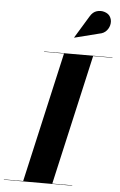

<svg xmlns="http://www.w3.org/2000/svg" viewBox="-108 -1053 686 1097"><g transform="rotate(5 235.5 -504.5)"><path d="M427 -879 286.5 -843.5 286 -844.5 363.5 -972Q379 -998.5 402 -1005.2Q425 -1012 446.2 -1005.2Q467.5 -998.5 477.5 -983.5Q489.5 -965.5 487.2 -943Q485 -920.5 469.8 -902Q454.5 -883.5 427 -879ZM-43 -2H67.5L236.5 -748H122V-750H514V-748H403.5L234.5 -2H349V0H-43Z"/></g></svg>

Font: Bodoni* 96
Style: Bold Italic
Weight: 700
Italic angle: -13°
Version: Version 2.2